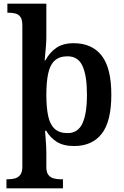

<svg xmlns="http://www.w3.org/2000/svg" viewBox="-20 -780 673 1040"><path d="M15 240V191H25Q43 191 60.5 186.5Q78 182 89.5 167.5Q101 153 101 124V-642Q101 -673 91 -687.5Q81 -702 64.5 -706.5Q48 -711 28 -711H20V-760H231V-576Q231 -556 228.5 -527Q226 -498 224 -475.5Q222 -453 222 -453H226Q248 -495 284.5 -520.5Q321 -546 379 -546Q478 -546 530.5 -479Q583 -412 583 -267Q583 -122 531 -55.5Q479 11 381 11Q324 11 288 -11.5Q252 -34 230 -72H224Q224 -72 225 -59Q226 -46 227.5 -26Q229 -6 230 13.5Q231 33 231 46V125Q231 154 242.5 168Q254 182 271.5 186.5Q289 191 306 191H321V240ZM346 -59Q402 -59 426.5 -111.5Q451 -164 451 -267Q451 -370 427 -422.5Q403 -475 346 -475Q302 -475 276.5 -452Q251 -429 241 -382Q231 -335 231 -267Q231 -198 241 -151.5Q251 -105 276.5 -82Q302 -59 346 -59Z"/></svg>

Font: Noto Serif Armenian SemiBold
Style: Regular
Weight: 600
Version: Version 2.007